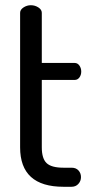

<svg xmlns="http://www.w3.org/2000/svg" viewBox="-20 -715 350 735"><path d="M140 -409V-151Q140 -108 158.5 -90.5Q177 -73 223 -73H254Q271 -73 280.5 -62.5Q290 -52 290 -37Q290 -22 280 -11Q270 0 254 0H223Q57 0 57 -151V-666Q57 -678 70 -686.5Q83 -695 98 -695Q114 -695 127 -686.5Q140 -678 140 -666V-474H266Q277 -474 284 -464Q291 -454 291 -441Q291 -428 284 -418.5Q277 -409 266 -409Z"/></svg>

Font: Dosis
Style: Medium
Weight: 500
Designer: Edgar Tolentino, Pablo Impallari, Igino Marini
Foundry: Edgar Tolentino, Pablo Impallari, Igino Marini
Version: Version 1.007